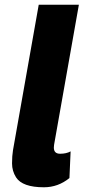

<svg xmlns="http://www.w3.org/2000/svg" viewBox="-20 -779 359 813"><path d="M208 -154Q208 -128 234.5 -128Q261 -128 279 -138L274 -25Q226 14 166 14Q75 14 48 -28Q31 -55 31 -87Q31 -119 35 -143L144 -759H314L209 -166Q208 -160 208 -154Z"/></svg>

Font: Fugaz One
Style: Regular
Weight: 400
Designer: Daniel Hernandez
Foundry: Daniel Hernandez
Version: Version 1.002